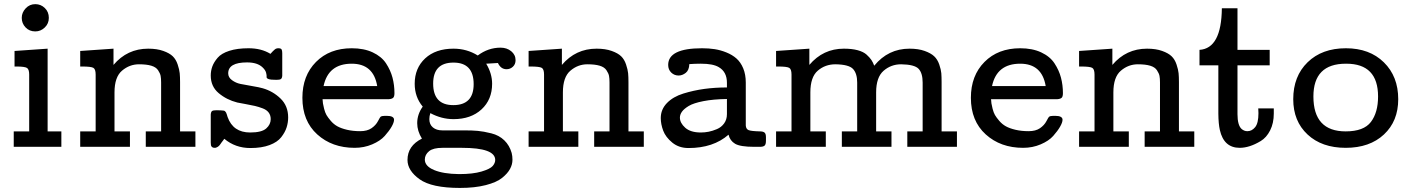

<svg xmlns="http://www.w3.org/2000/svg" viewBox="-20 -715 6862 935"><path d="M46.9 0V-75.2H122.1V-352.1Q122.1 -377 111.6 -384Q101.1 -391.1 59.1 -391.1H50.8V-466.8L211.9 -478V-75.2H278.8V0ZM85.9 -627.9Q85.9 -653.8 105 -674.3Q124 -694.8 151.9 -694.8Q178.7 -694.8 198.2 -676Q217.8 -657.2 217.8 -627.9Q217.8 -600.1 198 -581.1Q178.2 -562 151.9 -562Q123 -562 104.5 -581.5Q85.9 -601.1 85.9 -627.9Z M370.6 0V-75.2H445.8V-352.1Q445.8 -377.9 434.8 -384.5Q423.8 -391.1 379.9 -391.1H370.6V-466.8L532.7 -478V-398.9Q599.6 -478 701.7 -478Q744.6 -478 775.1 -467Q805.7 -456.1 821.3 -440.9Q836.9 -425.8 845.2 -400.9Q853.5 -376 855.2 -358.4Q856.9 -340.8 856.9 -314.9V-75.2H931.6V0H689.9V-75.2H764.6V-313Q764.6 -333 762.2 -345.5Q759.8 -357.9 749.8 -373Q739.7 -388.2 716.8 -395Q693.8 -401.9 656.7 -401.9Q610.8 -401.9 574.2 -370.8Q537.6 -339.8 537.6 -265.1V-75.2H612.8V0Z M1006.3 -21V-157.2Q1007.3 -170.4 1012.7 -174.3Q1018.1 -178.2 1035.2 -178.2Q1048.3 -178.2 1056.4 -177.5Q1064.5 -176.8 1069.3 -176.3Q1074.2 -175.8 1077.1 -171.9Q1080.1 -168 1081.1 -166.5Q1082 -165 1084.7 -157Q1087.4 -148.9 1088.4 -145Q1115.2 -69.8 1198.2 -69.8Q1254.4 -69.8 1276.4 -89.4Q1298.3 -108.9 1298.3 -134.8Q1298.3 -153.8 1288.3 -167Q1278.3 -180.2 1258.8 -187.5Q1239.3 -194.8 1221.7 -199Q1204.1 -203.1 1176.8 -208Q1149.4 -212.9 1135.3 -215.8Q1083.5 -229 1044.9 -261.5Q1006.3 -293.9 1006.3 -347.2Q1006.3 -370.1 1013.9 -391.1Q1021.5 -412.1 1039.8 -433.6Q1058.1 -455.1 1096.7 -467.5Q1135.3 -480 1190.4 -480Q1252.4 -480 1296.4 -453.1H1297.4Q1299.3 -455.1 1303.2 -459.5Q1307.1 -463.9 1308.6 -465.3Q1310.1 -466.8 1313.7 -470Q1317.4 -473.1 1318.8 -474.6Q1320.3 -476.1 1323.2 -477.5Q1326.2 -479 1329.1 -479.5Q1332 -480 1335.4 -480Q1347.7 -480 1351.1 -474.6Q1354.5 -469.2 1354.5 -456.1V-346.2Q1353.5 -334 1347.9 -330.1Q1342.3 -326.2 1326.2 -326.2Q1297.4 -326.2 1287.4 -330.1Q1277.3 -334 1278.3 -340.6Q1279.3 -347.2 1275.9 -360.6Q1272.5 -374 1258.3 -387.2Q1233.4 -411.1 1183.1 -411.1Q1091.3 -411.1 1091.3 -357.9Q1091.3 -337.9 1109.9 -324.5Q1128.4 -311 1150.4 -306.4Q1172.4 -301.8 1207.8 -295.9Q1243.2 -290 1259.3 -285.2Q1309.1 -271 1346.2 -235.1Q1383.3 -199.2 1383.3 -143.1Q1383.3 -118.2 1375.7 -94.5Q1368.2 -70.8 1349.6 -46.9Q1331.1 -22.9 1292.7 -8.5Q1254.4 5.9 1199.2 5.9Q1126 5.9 1072.3 -39.1Q1070.3 -36.1 1065.7 -30Q1061 -23.9 1059.1 -21.5Q1057.1 -19 1054.2 -14.4Q1051.3 -9.8 1049.3 -7.8Q1047.4 -5.9 1044.9 -3.4Q1042.5 -1 1040.3 0Q1038.1 1 1035.6 2.4Q1033.2 3.9 1030.8 4.4Q1028.3 4.9 1025.4 4.9Q1016.6 4.9 1012.5 1Q1008.3 -2.9 1007.3 -7.6Q1006.3 -12.2 1006.3 -21Z M1452.6 -238.8Q1452.6 -346.7 1518.8 -413.3Q1585 -480 1692.9 -480Q1752 -480 1794.9 -460Q1837.9 -439.9 1859.9 -406.5Q1881.8 -373 1891.4 -336.9Q1900.9 -300.8 1900.9 -261.2Q1900.9 -244.1 1894.3 -238.5Q1887.7 -232.9 1873 -231.9H1550.8Q1551.8 -218.8 1552.7 -211.4Q1553.7 -204.1 1558.3 -185.5Q1563 -167 1569.8 -155Q1576.7 -143.1 1590.8 -126.5Q1605 -109.9 1623 -99.9Q1641.1 -89.8 1669.9 -83Q1698.7 -76.2 1733.9 -76.2Q1768.1 -76.2 1789.1 -90.6Q1810.1 -105 1820.6 -125Q1831.1 -145 1833 -146Q1838.9 -150.9 1854 -150.9H1862.8Q1898.9 -150.9 1898.9 -131.8Q1898.9 -118.7 1887 -97.9Q1875 -77.1 1853.5 -53Q1832 -28.8 1792.5 -12Q1752.9 4.9 1707 4.9Q1597.2 4.9 1524.9 -60.5Q1452.6 -126 1452.6 -238.8ZM1555.7 -295.9H1816.9Q1798.8 -404.8 1692.9 -404.8Q1578.6 -404.8 1555.7 -295.9Z M1964.4 64Q1964.4 -4.9 2034.7 -40Q2011.7 -77.1 2011.7 -115.2Q2011.7 -158.2 2038.6 -195.8Q1999.5 -242.7 1999.5 -307.1Q1999.5 -383.3 2050.5 -430.7Q2101.6 -478 2188.5 -478Q2253.4 -478 2306.6 -444.8Q2357.4 -482.9 2417.5 -482.9Q2448.2 -482.9 2469.5 -465.6Q2490.7 -448.2 2490.7 -421.9Q2490.7 -401.9 2477.5 -389.9Q2464.4 -377.9 2446.8 -377.9Q2418.9 -377.9 2404.8 -408.2L2347.7 -404.8Q2376.5 -356.9 2376.5 -307.1Q2376.5 -230 2325 -182.4Q2273.4 -134.8 2188.5 -134.8Q2130.4 -134.8 2075.7 -164.1Q2070.8 -149.9 2070.8 -134.8Q2070.8 -108.9 2088.1 -94.5Q2105.5 -80.1 2133.8 -80.1H2241.7Q2279.8 -80.1 2307.1 -77.6Q2334.5 -75.2 2372.6 -65.7Q2410.6 -56.2 2436 -31.5Q2461.4 -6.8 2471.7 29.8Q2475.6 44.9 2475.6 63Q2475.6 85.9 2463.6 107.9Q2451.7 129.9 2425 151.4Q2398.4 172.9 2345.5 186.5Q2292.5 200.2 2219.7 200.2Q2082.5 200.2 2023.4 158Q1964.4 115.7 1964.4 64ZM2048.8 62Q2048.8 94.2 2093.8 113Q2138.7 131.8 2214.4 132.8H2216.8Q2282.7 132.8 2324.7 120.4Q2366.7 107.9 2379.2 93.5Q2391.6 79.1 2391.6 64Q2391.6 4.9 2229.5 4.9H2134.8Q2089.8 4.9 2069.8 21Q2048.8 38.1 2048.8 62ZM2089.4 -308.1Q2089.4 -203.1 2187.5 -203.1Q2286.6 -203.1 2286.6 -305.2Q2286.6 -410.2 2188.5 -410.2Q2089.4 -410.2 2089.4 -308.1Z M2554.2 0V-75.2H2629.4V-352.1Q2629.4 -377.9 2618.4 -384.5Q2607.4 -391.1 2563.5 -391.1H2554.2V-466.8L2716.3 -478V-398.9Q2783.2 -478 2885.3 -478Q2928.2 -478 2958.7 -467Q2989.3 -456.1 3004.9 -440.9Q3020.5 -425.8 3028.8 -400.9Q3037.1 -376 3038.8 -358.4Q3040.5 -340.8 3040.5 -314.9V-75.2H3115.2V0H2873.5V-75.2H2948.2V-313Q2948.2 -333 2945.8 -345.5Q2943.4 -357.9 2933.3 -373Q2923.3 -388.2 2900.4 -395Q2877.4 -401.9 2840.3 -401.9Q2794.4 -401.9 2757.8 -370.8Q2721.2 -339.8 2721.2 -265.1V-75.2H2796.4V0Z M3197.8 -140.1Q3197.8 -182.1 3227.8 -213.1Q3257.8 -244.1 3307.9 -259.5Q3357.9 -274.9 3409.9 -282Q3461.9 -289.1 3520 -289.1V-312Q3520 -365.2 3480 -388.2Q3452.1 -404.8 3394 -404.8Q3392.6 -404.8 3390.6 -404.8Q3364.7 -404.8 3336.9 -402.8Q3335.9 -373 3319.3 -360.1Q3302.7 -347.2 3284.7 -347.2Q3263.7 -347.2 3248.8 -361.6Q3233.9 -376 3233.9 -398.9Q3233.9 -480 3398.9 -480Q3432.1 -480 3460.4 -475.6Q3488.8 -471.2 3517.3 -459.7Q3545.9 -448.2 3566.4 -430.2Q3586.9 -412.1 3599.4 -382.1Q3611.8 -352.1 3611.8 -313V-104Q3612.8 -86.9 3625.2 -81.5Q3637.7 -76.2 3680.7 -75.2Q3695.8 -75.2 3702.9 -69.6Q3710 -64 3710 -46.9V-29.8Q3710 -11.7 3703.4 -5.9Q3696.8 0 3680.7 0H3652.8Q3585 0 3559.8 -14.9Q3534.7 -29.8 3527.8 -59.1Q3453.6 5.9 3333 5.9Q3286.1 5.9 3253.9 -20.5Q3221.7 -46.9 3209.7 -78.6Q3197.8 -110.4 3197.8 -140.1ZM3291 -142.1Q3291 -116.2 3316.9 -93Q3342.8 -69.8 3393.1 -69.8Q3412.1 -69.8 3430.9 -73.5Q3449.7 -77.1 3471.2 -86.2Q3492.7 -95.2 3506.3 -114Q3520 -132.8 3520 -159.2V-232.9Q3453.1 -231.9 3405 -222.4Q3356.9 -212.9 3334 -199Q3311 -185.1 3301 -171.1Q3291 -157.2 3291 -142.1Z M3759.3 0V-75.2H3834.5V-352.1Q3834.5 -377.9 3823.5 -384.5Q3812.5 -391.1 3768.6 -391.1H3759.3V-466.8L3921.4 -478V-398.9Q3988.3 -478 4089.4 -478Q4128.4 -478 4156.5 -470.5Q4184.6 -462.9 4200 -449Q4215.3 -435.1 4223.4 -423.1Q4231.4 -411.1 4237.3 -395Q4305.2 -478 4409.2 -478Q4452.1 -478 4482.7 -467Q4513.2 -456.1 4529.3 -440.9Q4545.4 -425.8 4554 -400.9Q4562.5 -376 4564 -358.4Q4565.4 -340.8 4565.4 -314.9V-75.2H4640.1V0H4398.4V-75.2H4473.1V-313Q4473.1 -358.9 4453.4 -379.9Q4433.6 -400.9 4368.2 -401.9Q4319.3 -401.9 4283 -370.4Q4246.6 -338.9 4246.6 -265.1V-75.2H4321.3V0H4079.6V-75.2H4154.3V-313Q4154.3 -356.9 4134.3 -378.9Q4114.3 -400.9 4048.3 -401.9Q3998.5 -401.9 3962.4 -370.8Q3926.3 -339.8 3926.3 -265.1V-75.2H4001.5V0Z M4708 -238.8Q4708 -346.7 4774.2 -413.3Q4840.3 -480 4948.2 -480Q5007.3 -480 5050.3 -460Q5093.3 -439.9 5115.2 -406.5Q5137.2 -373 5146.7 -336.9Q5156.2 -300.8 5156.2 -261.2Q5156.2 -244.1 5149.7 -238.5Q5143.1 -232.9 5128.4 -231.9H4806.2Q4807.1 -218.8 4808.1 -211.4Q4809.1 -204.1 4813.7 -185.5Q4818.4 -167 4825.2 -155Q4832 -143.1 4846.2 -126.5Q4860.4 -109.9 4878.4 -99.9Q4896.5 -89.8 4925.3 -83Q4954.1 -76.2 4989.3 -76.2Q5023.4 -76.2 5044.4 -90.6Q5065.4 -105 5075.9 -125Q5086.4 -145 5088.4 -146Q5094.2 -150.9 5109.4 -150.9H5118.2Q5154.3 -150.9 5154.3 -131.8Q5154.3 -118.7 5142.3 -97.9Q5130.4 -77.1 5108.9 -53Q5087.4 -28.8 5047.9 -12Q5008.3 4.9 4962.4 4.9Q4852.5 4.9 4780.3 -60.5Q4708 -126 4708 -238.8ZM4811 -295.9H5072.3Q5054.2 -404.8 4948.2 -404.8Q4834 -404.8 4811 -295.9Z M5234.9 0V-75.2H5310.1V-352.1Q5310.1 -377.9 5299.1 -384.5Q5288.1 -391.1 5244.1 -391.1H5234.9V-466.8L5397 -478V-398.9Q5463.9 -478 5565.9 -478Q5608.9 -478 5639.4 -467Q5669.9 -456.1 5685.5 -440.9Q5701.2 -425.8 5709.5 -400.9Q5717.8 -376 5719.5 -358.4Q5721.2 -340.8 5721.2 -314.9V-75.2H5795.9V0H5554.2V-75.2H5628.9V-313Q5628.9 -333 5626.5 -345.5Q5624 -357.9 5614 -373Q5604 -388.2 5581.1 -395Q5558.1 -401.9 5521 -401.9Q5475.1 -401.9 5438.5 -370.8Q5401.9 -339.8 5401.9 -265.1V-75.2H5477.1V0Z M5821.3 -397V-472.2Q5928.2 -479 5930.2 -674.8H6006.3V-472.2H6163.1V-397H6006.3V-159.2Q6006.3 -105 6026.4 -86.9Q6039.1 -76.2 6053.7 -76.2Q6054.2 -76.2 6055.2 -76.2Q6076.2 -76.2 6092.3 -95.7Q6108.4 -115.2 6108.4 -164.1Q6108.4 -168 6107.9 -175.5Q6107.4 -183.1 6107.4 -187H6183.1V-162.1Q6183.1 -115.2 6165.3 -80.1Q6147.5 -44.9 6119.4 -28.1Q6091.3 -11.2 6065.9 -3.2Q6040.5 4.9 6017.1 4.9Q5939.9 4.9 5920.4 -82Q5913.6 -111.8 5913.1 -161.1V-397Z M6277.8 -231.9Q6277.8 -343.8 6347.9 -411.9Q6418 -480 6534.2 -480Q6649.4 -480 6719.2 -411.4Q6789.1 -342.8 6789.1 -231.9Q6789.1 -125 6719.5 -60.1Q6649.9 4.9 6533.2 4.9Q6417 4.9 6347.4 -60.1Q6277.8 -125 6277.8 -231.9ZM6376 -245.1Q6376 -75.2 6533.2 -75.2Q6621.1 -75.2 6656 -121.1Q6690.9 -167 6690.9 -245.1Q6690.9 -404.8 6536.1 -404.8Q6535.6 -404.8 6535.2 -404.8Q6534.7 -404.8 6534.2 -404.8Q6376 -404.8 6376 -245.1Z"/></svg>

Font: CMU Concrete
Style: Bold
Weight: 700
Version: Version 0.7.0